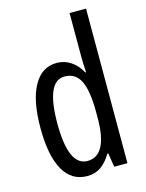

<svg xmlns="http://www.w3.org/2000/svg" viewBox="-116 -831 695 912"><g transform="rotate(-15 231.0 -375.0)"><path d="M199 10Q122 10 82 -61Q42 -132 42 -268Q42 -402 82 -474.5Q122 -547 196 -547Q233 -547 264.5 -526.5Q296 -506 316 -468H320Q317 -513 317 -542V-760H398V0H333L322 -68H317Q295 -30 266.5 -10Q238 10 199 10ZM218 -59Q317 -59 317 -244V-274Q317 -378 293 -426.5Q269 -475 216 -475Q169 -475 147 -422Q125 -369 125 -268Q125 -59 218 -59Z"/></g></svg>

Font: Noto Sans Malayalam ExtraCondensed
Style: Regular
Weight: 400
Width: 2
Designer: Jelle Bosma - Monotype Design Team
Foundry: Monotype Imaging Inc.
Version: Version 2.104; ttfautohint (v1.8.4.7-5d5b)